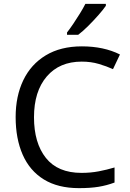

<svg xmlns="http://www.w3.org/2000/svg" viewBox="-20 -964 672 994"><path d="M403 -645Q288 -645 222 -568Q156 -491 156 -357Q156 -224 217.5 -146.5Q279 -69 402 -69Q449 -69 491 -77Q533 -85 573 -97V-19Q533 -4 490.5 3Q448 10 389 10Q280 10 207 -35Q134 -80 97.5 -163Q61 -246 61 -358Q61 -466 100.5 -548.5Q140 -631 217 -677.5Q294 -724 404 -724Q517 -724 601 -682L565 -606Q532 -621 491.5 -633Q451 -645 403 -645ZM528 -934Q516 -916 491 -887.5Q466 -859 437.5 -830.5Q409 -802 385 -784H327V-796Q342 -815 359.5 -841Q377 -867 394 -894.5Q411 -922 422 -944H528Z"/></svg>

Font: Noto Sans Hanunoo
Style: Regular
Weight: 400
Designer: Monotype Design Team
Foundry: Monotype Imaging Inc.
Version: Version 2.003; ttfautohint (v1.8.4.7-5d5b)